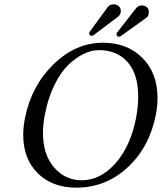

<svg xmlns="http://www.w3.org/2000/svg" viewBox="-20 -855 746 885"><path d="M436 -624Q402 -624 365.5 -606.5Q329 -589 294 -555Q259 -521 230 -461.5Q201 -402 187 -327Q178 -283 178 -244Q178 -142 229.5 -83Q281 -24 357 -24Q442 -24 511.5 -101.5Q581 -179 607 -310Q617 -364 617 -410Q617 -514 568 -569Q519 -624 436 -624ZM699 -329Q670 -178 569 -84Q468 10 331 10Q222 10 154.5 -56Q87 -122 87 -234Q87 -270 95 -310Q124 -458 226 -558Q328 -658 455 -658Q566 -658 636 -588.5Q706 -519 706 -403Q706 -367 699 -329ZM506 -835Q517 -835 527 -826.5Q537 -818 537 -805Q537 -788 524 -778L410 -692Q404 -690 402 -690Q398 -690 394.5 -693Q391 -696 391 -701Q391 -706 393 -708L477 -823Q486 -835 506 -835ZM653 -772 536 -688Q533 -686 528 -686Q524 -686 520.5 -689Q517 -692 517 -696Q517 -702 519 -704L608 -818Q619 -830 633 -830Q644 -830 652 -825.5Q660 -821 663 -814Q666 -807 666 -799Q666 -779 653 -772Z"/></svg>

Font: Linux Libertine O
Style: Italic
Weight: 400
Italic angle: -12°
Designer: Philipp H. Poll
Foundry: Philipp H. Poll
Version: Version 5.1.6